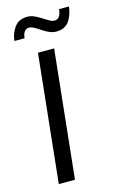

<svg xmlns="http://www.w3.org/2000/svg" viewBox="-116 -791 516 839"><g transform="rotate(-15 142.5 -371.0)"><path d="M197.3 -647Q175.8 -647.9 142.3 -670.4Q108.9 -692.9 98.1 -693.8Q83.5 -696.3 73.7 -686.3Q64 -676.3 62 -654.3H16.1Q17.1 -665.5 20.3 -677Q23.4 -688.5 30.3 -701.4Q37.1 -714.4 46.4 -723.9Q55.7 -733.4 70.8 -738.3Q82 -742.2 95.2 -742.2Q100.1 -742.2 105 -741.7Q121.1 -740.2 140.6 -729.2Q160.2 -718.3 177.2 -707.3Q194.3 -696.3 203.6 -695.3Q219.7 -693.4 228.8 -703.6Q237.8 -713.9 240.7 -738.3H285.2Q283.2 -721.7 278.8 -707.3Q274.4 -692.9 265.1 -677.5Q255.9 -662.1 238.3 -653.3Q224.1 -646.5 205.6 -646.5Q201.7 -646.5 197.3 -647ZM41.5 0 102.1 -578.1H175.3L114.7 0Z"/></g></svg>

Font: Oswald
Style: Light
Weight: 300
Designer: Vernon Adams
Foundry: Vernon Adams
Version: 3.0; ttfautohint (v0.95.6-bc232) -l 8 -r 50 -G 200 -x 0 -w "